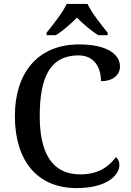

<svg xmlns="http://www.w3.org/2000/svg" viewBox="-20 -951 669 981"><path d="M218 -771H265C301 -793 343 -830 373 -861C403 -830 447 -793 482 -771H530V-784C499 -822 448 -886 427 -931H321C300 -886 249 -822 218 -784ZM372 10C526 10 590 -56 590 -108C590 -127 582 -140 572 -148C538 -103 487 -60 390 -60C242 -60 183 -175 183 -358C183 -556 236 -668 381 -668C467 -668 496 -599 496 -536C554 -536 593 -566 593 -611C593 -675 525 -724 384 -724C169 -724 56 -574 56 -358C56 -137 164 10 372 10Z"/></svg>

Font: Noto Serif Thai Medium
Style: Regular
Weight: 500
Designer: Monotype Design Team
Foundry: Monotype Imaging Inc.
Version: Version 1.901;PS 001.901;hotconv 1.0.88;makeotf.lib2.5.64775